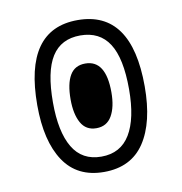

<svg xmlns="http://www.w3.org/2000/svg" viewBox="-60 -517 550 579"><g transform="rotate(-10 214.5 -227.5)"><path d="M214 5Q132 5 91 -56.5Q50 -118 50 -228Q50 -460 214 -460Q379 -460 379 -228Q379 -118 338 -56.5Q297 5 214 5ZM214 -42Q273 -42 302 -90Q331 -138 331 -228Q331 -323 302 -368Q273 -413 214 -413Q155 -413 126.5 -368Q98 -323 98 -228Q98 -138 126.5 -90Q155 -42 214 -42ZM214 -129Q182 -129 167 -156Q152 -183 152 -228Q152 -276 167 -301.5Q182 -327 214 -327Q277 -327 277 -228Q277 -183 261.5 -156Q246 -129 214 -129Z"/></g></svg>

Font: Noto Sans Thai ExtCond Light
Style: Regular
Weight: 300
Width: 2
Designer: Monotype Design Team
Foundry: Monotype Imaging Inc.
Version: Version 2.002; ttfautohint (v1.8.4.7-5d5b)